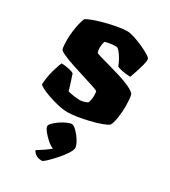

<svg xmlns="http://www.w3.org/2000/svg" viewBox="-189 -593 848 959"><g transform="rotate(30 234.5 -113.0)"><path d="M199 0Q174 0 144 -7Q114 -14 86.5 -23.5Q59 -33 40.5 -42.5Q22 -52 20 -58Q22 -98 32.5 -137Q43 -176 53 -197Q76 -196 96.5 -191.5Q117 -187 125 -181Q131 -165 138.5 -140Q146 -115 153 -93Q165 -89 188 -86Q211 -83 220 -83Q228 -83 240.5 -85.5Q253 -88 266 -95Q269 -101 271.5 -113Q274 -125 274 -138Q274 -146 273 -153.5Q272 -161 272 -162Q269 -166 244 -174.5Q219 -183 183 -194Q147 -205 111 -217Q75 -229 49.5 -240.5Q24 -252 21 -261Q19 -269 18 -284.5Q17 -300 17 -310Q17 -345 23.5 -383.5Q30 -422 40 -444Q51 -452 77 -461.5Q103 -471 135.5 -479.5Q168 -488 200.5 -494Q233 -500 258 -500Q274 -500 300 -491.5Q326 -483 352.5 -471Q379 -459 397 -447.5Q415 -436 415 -430Q416 -416 410 -394Q404 -372 396.5 -349.5Q389 -327 383 -310Q353 -311 333.5 -315.5Q314 -320 306 -324Q293 -357 275.5 -381.5Q258 -406 249 -406Q230 -406 219 -404.5Q208 -403 184 -397Q180 -385 179 -375.5Q178 -366 178 -358Q178 -346 182 -333Q186 -329 208.5 -322.5Q231 -316 264 -307Q297 -298 331 -287.5Q365 -277 392 -264.5Q419 -252 430 -239Q434 -228 435.5 -207Q437 -186 437 -170Q437 -137 431.5 -102Q426 -67 417 -54Q405 -45 378.5 -35.5Q352 -26 319 -18Q286 -10 254 -5Q222 0 199 0ZM210 274Q187 274 174 264.5Q161 255 156 244Q174 233 192.5 220.5Q211 208 228 194Q212 188 193 171.5Q174 155 160.5 137.5Q147 120 147 110Q147 102 159 90Q171 78 188 66.5Q205 55 222 47.5Q239 40 249 40Q258 40 270.5 51Q283 62 295 77.5Q307 93 315 109Q323 125 323 135Q323 148 308 171Q293 194 272 217.5Q251 241 233.5 257.5Q216 274 210 274Z"/></g></svg>

Font: Texturina Black
Style: Regular
Weight: 900
Designer: Guillermo Torres Carreño
Foundry: Omnibus-Type
Version: Version 1.002; ttfautohint (v1.8.3)